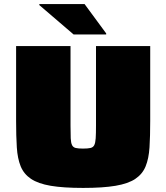

<svg xmlns="http://www.w3.org/2000/svg" viewBox="-20 -914 816 942"><path d="M388 8Q290 8 228.5 -2.5Q167 -13 132 -36.5Q97 -60 81.5 -98Q66 -136 62.5 -191Q59 -246 59 -320V-688H326V-298Q326 -258 327 -235.5Q328 -213 333.5 -202Q339 -191 351.5 -188Q364 -185 387 -185Q411 -185 424 -188Q437 -191 442.5 -202Q448 -213 449.5 -235.5Q451 -258 451 -298V-688H717V-320Q717 -246 713.5 -191Q710 -136 694.5 -98Q679 -60 644 -36.5Q609 -13 547 -2.5Q485 8 388 8ZM341 -745 173 -889V-894H395L501 -750V-745Z"/></svg>

Font: Saira Expanded Black
Style: Regular
Weight: 900
Width: 7
Designer: Hector Gatti with collaboration of the Omnibus-Type team
Foundry: Omnibus-Type
Version: Version 1.101